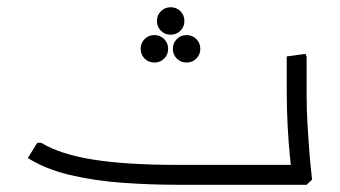

<svg xmlns="http://www.w3.org/2000/svg" viewBox="-20 -511 940 531"><path d="M470 0Q395 0 318.5 -5.5Q242 -11 174 -27Q106 -43 57 -74L83 -116H94Q147 -84 238.5 -69.5Q330 -55 470 -55H783V0ZM786 0 787 -32Q785 -46 781.5 -81.5Q778 -117 775.5 -163Q773 -209 773 -257V-355L825 -362L828 -354V-247Q828 -211 830 -174.5Q832 -138 834.5 -105Q837 -72 839.5 -48.5Q842 -25 843 -14L828 0ZM687 0V-55H793V0ZM687 0Q677 0 672 -8.5Q667 -17 667 -28Q667 -40 672 -47.5Q677 -55 687 -55ZM407 -338Q391 -338 380 -349Q369 -360 369 -376Q369 -392 380 -403Q391 -414 407 -414Q423 -414 434 -403Q445 -392 445 -376Q445 -360 434 -349Q423 -338 407 -338ZM496 -338Q480 -338 469 -349Q458 -360 458 -376Q458 -392 469 -403Q480 -414 496 -414Q512 -414 523 -403Q534 -392 534 -376Q534 -360 523 -349Q512 -338 496 -338ZM452 -415Q436 -415 425 -426Q414 -437 414 -453Q414 -469 425 -480Q436 -491 452 -491Q468 -491 479 -480Q490 -469 490 -453Q490 -437 479 -426Q468 -415 452 -415Z"/></svg>

Font: Fustat Light
Style: Regular
Weight: 300
Designer: Mohamed Gaber, Khaled Hosny, Laura Garcia Mut
Foundry: Kief Type Foundry, Alif Type Foundry, Hard Type Foundry
Version: Version 1.007